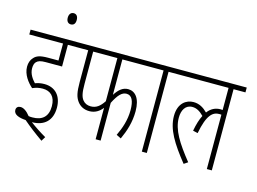

<svg xmlns="http://www.w3.org/2000/svg" viewBox="-117 -1022 1797 1341"><g transform="rotate(15 781.5 -351.5)"><path d="M190 -246C245 -246 282 -213 282 -143C282 -68 241 -33 171 -33C162 -33 153 -33 143 -35C118 -67 94 -82 73 -82C55 -82 42 -72 42 -53C42 -18 84 -6 130 -3C173 34 221 71 274 108L293 77C251 53 209 25 176 0C265 0 319 -50 319 -142C319 -226 272 -280 192 -280C169 -280 146 -276 126 -268C106 -290 80 -322 80 -364C80 -385 84 -400 94 -411C107 -424 124 -430 161 -430H279V-587H370V-622H0V-587H244V-464H169C111 -464 86 -454 68 -434C51 -417 43 -393 43 -366C43 -309 82 -260 116 -230C141 -241 164 -246 190 -246Z M229 -770C229 -743 243 -730 261 -730C281 -730 294 -742 294 -770C294 -796 282 -811 262 -811C243 -811 229 -797 229 -770Z M673 -587H909V-622H358V-587H426V-358C426 -283 434 -250 455 -221C474 -195 503 -178 543 -178C585 -178 615 -199 637 -227V0H673V-273C706 -338 732 -363 764 -363C802 -363 820 -327 820 -259C820 -187 798 -124 771 -68L805 -51C834 -114 856 -182 856 -261C856 -355 817 -397 767 -397C729 -397 701 -374 673 -331ZM462 -587H637V-275C609 -233 583 -213 543 -213C519 -213 499 -222 485 -240C469 -261 462 -289 462 -356Z M1007 -587H1093V-622H897V-587H971V0H1007Z M1081 -587H1441V-427C1436 -428 1432 -428 1426 -428C1389 -428 1358 -413 1333 -380C1304 -409 1273 -428 1231 -428C1180 -428 1123 -393 1123 -299C1123 -203 1179 -113 1275 7L1303 -12C1213 -125 1159 -208 1159 -296C1159 -350 1182 -393 1232 -393C1263 -393 1289 -377 1315 -350C1300 -321 1288 -283 1279 -234L1314 -226C1340 -363 1379 -394 1426 -394C1431 -394 1436 -394 1441 -393V0H1477V-587H1563V-622H1081Z"/></g></svg>

Font: Noto Sans ExtraCondensed ExtraLight
Style: Regular
Weight: 200
Width: 2
Designer: Monotype Design Team
Foundry: Monotype Imaging Inc.
Version: Version 2.013